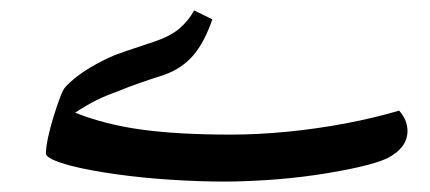

<svg xmlns="http://www.w3.org/2000/svg" viewBox="-20 -348 825 368"><path d="M410 0Q362 0 307.5 -3.5Q253 -7 203 -14Q153 -21 117 -30Q68 -43 68 -54Q68 -65 72 -84Q76 -103 82.5 -124Q89 -145 95 -161Q101 -177 106 -182Q121 -198 142.5 -212Q164 -226 190 -238Q198 -242 217 -248.5Q236 -255 266 -265Q305 -277 323.5 -293Q342 -309 352 -328L387 -311Q372 -267 350.5 -242Q329 -217 296 -205Q268 -196 246.5 -188.5Q225 -181 206 -173Q183 -165 164 -155.5Q145 -146 124 -132Q182 -109 252 -99.5Q322 -90 423 -90Q474 -90 530.5 -95.5Q587 -101 642.5 -111.5Q698 -122 745 -136Q761 -118 761 -97Q761 -81 751.5 -68Q742 -55 723 -45Q704 -36 666.5 -27.5Q629 -19 584 -12.5Q539 -6 493 -3Q447 0 410 0Z"/></svg>

Font: Noto Naskh Arabic Medium
Style: Regular
Weight: 500
Designer: Monotype Design Team, David Williams, Mohamad Dakak and Nizar Qandah
Foundry: Monotype Imaging Inc.
Version: Version 2.016